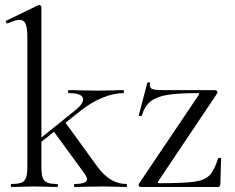

<svg xmlns="http://www.w3.org/2000/svg" viewBox="-20 -745 936 765"><path d="M483 0Q460 0 446 -1L392 -2L320 -1Q304 0 277 0Q275 0 275 -6Q275 -12 277 -12Q327 -12 327 -31Q327 -38 317 -53L195 -220L145 -180V-81Q145 -51 150 -37Q155 -23 168 -17.5Q181 -12 208 -12Q211 -12 211 -6Q211 0 208 0Q185 0 171 -1L117 -2L63 -1Q49 0 26 0Q23 0 23 -6Q23 -12 26 -12Q53 -12 66 -17.5Q79 -23 84 -37.5Q89 -52 89 -81V-598Q89 -634 82 -650Q75 -666 57 -666Q42 -666 11 -652H9Q5 -652 3.5 -657Q2 -662 6 -663L132 -724L136 -725Q139 -725 142 -722.5Q145 -720 145 -717V-197L279 -305Q311 -330 311 -349Q311 -374 254 -374Q251 -374 251 -380Q251 -386 254 -386Q281 -386 295 -385L368 -384L436 -385Q449 -386 471 -386Q474 -386 474 -380Q474 -374 471 -374Q434 -374 389 -356Q344 -338 299 -302L241 -256L368 -81Q418 -12 483 -12Q486 -12 486 -6Q486 0 483 0Z M772 -367Q775 -370 773.5 -372Q772 -374 768 -374Q691 -374 647.5 -367Q604 -360 580 -341Q556 -322 545 -284Q544 -283 541 -283Q532 -283 533 -286L567 -415Q568 -418 573.5 -417Q579 -416 578 -414Q577 -411 577 -406Q577 -394 588 -390Q599 -386 626 -386H837Q842 -386 845 -382Q848 -378 846 -374L610 -22Q606 -15 615 -15Q713 -15 754.5 -21Q796 -27 815 -46.5Q834 -66 849 -114Q850 -116 855.5 -116Q861 -116 861 -114L858 -11Q858 -7 855.5 -3.5Q853 0 849 0H540Q536 0 533.5 -4Q531 -8 533 -12Z"/></svg>

Font: Cormorant Garamond
Style: Regular
Weight: 400
Designer: Christian Thalmann (Catharsis Fonts)
Version: Version 3.000